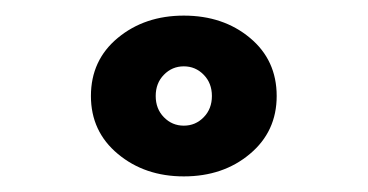

<svg xmlns="http://www.w3.org/2000/svg" viewBox="-20 -895 471 246"><path d="M215.5 -669Q266 -669 300.2 -697.8Q334.5 -726.5 334.5 -772Q334.5 -818 300.2 -846.5Q266 -875 215.5 -875Q165.5 -875 131 -846.5Q96.5 -818 96.5 -772Q96.5 -726.5 131 -697.8Q165.5 -669 215.5 -669ZM215.5 -734Q200.5 -734 190 -744.8Q179.5 -755.5 179.5 -772Q179.5 -788.5 190 -799.2Q200.5 -810 215.5 -810Q230.5 -810 241 -799.2Q251.5 -788.5 251.5 -772Q251.5 -755.5 241 -744.8Q230.5 -734 215.5 -734Z"/></svg>

Font: Spartan Black
Style: Regular
Weight: 900
Designer: Matt Bailey, Mirko Velimirovic
Foundry: Matt Bailey
Version: Version 1.003; ttfautohint (v1.8.3)